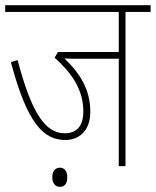

<svg xmlns="http://www.w3.org/2000/svg" viewBox="-20 -642 602 742"><path d="M465 -596H562V-622H0V-596H439V-441H204L191 -419C254 -363 302 -298 302 -212C302 -155 277 -127 230 -127C155 -127 102 -205 48 -410L22 -402C86 -162 149 -101 233 -101C282 -101 329 -133 329 -210C329 -295 290 -358 229 -416C247 -415 268 -415 287 -415H439V0H465ZM182 43C182 69 196 80 211 80C228 80 240 70 240 43C240 19 229 6 211 6C195 6 182 18 182 43Z"/></svg>

Font: Noto Sans Condensed Thin
Style: Italic
Weight: 100
Width: 3
Italic angle: -12°
Designer: Monotype Design Team
Foundry: Monotype Imaging Inc.
Version: Version 2.013